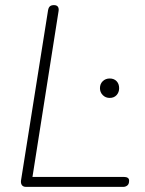

<svg xmlns="http://www.w3.org/2000/svg" viewBox="-20 -731 567 751"><path d="M82 0Q71 0 66 -6.5Q61 -13 62 -24L168 -691Q170 -702 175.5 -706.5Q181 -711 191 -711Q202 -711 206.5 -704.5Q211 -698 209 -687L107 -39H464Q474 -39 479.5 -35.5Q485 -32 485 -24Q485 -11 478 -5.5Q471 0 462 0ZM409 -348Q393 -348 382 -359Q371 -370 371 -386Q371 -403 382 -413.5Q393 -424 409 -424Q426 -424 436 -413.5Q446 -403 446 -386Q446 -370 436 -359Q426 -348 409 -348Z"/></svg>

Font: Nunito ExtraLight
Style: Italic
Weight: 200
Italic angle: -9°
Designer: Vernon Adams
Foundry: Vernon Adams
Version: Version 3.602